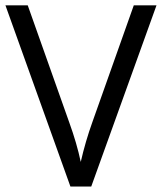

<svg xmlns="http://www.w3.org/2000/svg" viewBox="-20 -685 595 705"><path d="M319.5 -237.6 471.2 -665.3H554.6L315 0H238.6L0 -665.3H81.9L234.6 -234.6Q261.9 -159.3 276.5 -90.5Q293.7 -165.8 319.5 -237.6Z"/></svg>

Font: KhulaRegular
Style: Regular
Weight: 400
Designer: Erin McLaughlin, Steve Matteson
Version: Version 1.001;PS 1.0;hotconv 1.0.72;makeotf.lib2.5.5900; ttf